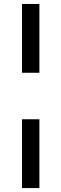

<svg xmlns="http://www.w3.org/2000/svg" viewBox="-20 -830 309 966"><path d="M90.8 -463.9V-810.1H178.2V-463.9ZM90.8 116.2V-230H178.2V116.2Z"/></svg>

Font: TruenoRg
Style: Book
Weight: 400
Designer: Julieta Ulanovsky
Foundry: Julieta Ulanovsky
Version: Version 3.001b